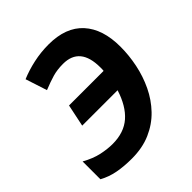

<svg xmlns="http://www.w3.org/2000/svg" viewBox="-198 -862 1010 1010"><g transform="rotate(-45 306.5 -357.5)"><path d="M207 9.8Q148.4 9.8 101.1 0.7Q53.7 -8.3 13.2 -30.8V-163.1Q63.5 -135.3 107.7 -125.7Q151.9 -116.2 189.9 -116.2Q274.9 -116.2 327.4 -162.1Q379.9 -208 408.2 -297.9H145L170.9 -421.9H428.2Q429.2 -428.2 429.2 -434.3Q429.2 -440.4 429.2 -446.8Q429.2 -599.1 303.2 -599.1Q259.8 -599.1 225.3 -589.1Q190.9 -579.1 146 -561L106.9 -681.2Q154.3 -701.2 209 -713.1Q263.7 -725.1 321.8 -725.1Q449.7 -725.1 515.4 -652.8Q581.1 -580.6 581.1 -449.2Q581.1 -384.8 567.6 -319.6Q554.2 -254.4 525.9 -195.3Q497.6 -136.2 453.4 -90.1Q409.2 -43.9 347.9 -17.1Q286.6 9.8 207 9.8Z"/></g></svg>

Font: Open Sans
Style: Bold Italic
Weight: 700
Italic angle: -12°
Designer: Monotype Design Team
Foundry: Monotype Imaging Inc.
Version: Version 3.003; ttfautohint (v1.8.4)